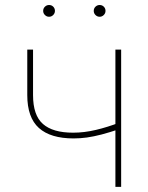

<svg xmlns="http://www.w3.org/2000/svg" viewBox="-20 -729 579 749"><path d="M267.1 -189Q177.2 -189 131.8 -229.7Q86.4 -270.5 86.4 -357.9V-535.6H108.9V-357.9Q108.9 -279.3 147.5 -245.4Q186 -211.4 265.1 -211.4Q308.6 -211.4 354 -222.2Q399.4 -232.9 447.8 -251.5V-226.1Q407.2 -212.4 376.2 -204.3Q345.2 -196.3 319.1 -192.6Q293 -189 267.1 -189ZM430.2 0V-535.6H452.6V0ZM368.7 -663.6Q359.4 -663.6 352.5 -670.4Q345.7 -677.2 345.7 -686.5Q345.7 -696.3 352.5 -702.9Q359.4 -709.5 368.7 -709.5Q378.4 -709.5 385 -702.9Q391.6 -696.3 391.6 -686.5Q391.6 -677.2 384.8 -670.4Q377.9 -663.6 368.7 -663.6ZM171.4 -663.6Q162.1 -663.6 155.3 -670.4Q148.4 -677.2 148.4 -686.5Q148.4 -696.3 155.3 -702.9Q162.1 -709.5 171.4 -709.5Q181.2 -709.5 187.7 -702.9Q194.3 -696.3 194.3 -686.5Q194.3 -677.2 187.5 -670.4Q180.7 -663.6 171.4 -663.6Z"/></svg>

Font: Inter 20pt Thin
Style: Regular
Weight: 250
Version: Version 4.001;git-66647c0bb